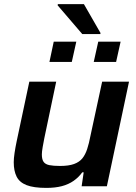

<svg xmlns="http://www.w3.org/2000/svg" viewBox="-20 -908 665 936"><path d="M206 8Q144 8 109.5 -5.5Q75 -19 61 -47Q47 -75 47 -117Q47 -136 51 -162.5Q55 -189 61 -218L123 -510H254L196 -234Q192 -214 188 -191Q184 -168 184 -155Q184 -131 192.5 -119Q201 -107 220.5 -103Q240 -99 273 -99Q315 -99 341 -108.5Q367 -118 381.5 -136Q396 -154 405 -181.5Q414 -209 421 -246L478 -510H609L501 0H378L388 -68H381Q364 -44 339 -26.5Q314 -9 281.5 -0.5Q249 8 206 8ZM437 -606 459 -705H568L546 -606ZM221 -606 242 -705H352L330 -606ZM381 -742 261 -882 262 -888H389L470 -747L469 -742Z"/></svg>

Font: Saira SemiExpanded SemiBold
Style: Italic
Weight: 600
Width: 6
Italic angle: -12°
Designer: Hector Gatti with collaboration of the Omnibus-Type team
Foundry: Omnibus-Type
Version: Version 1.101